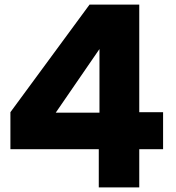

<svg xmlns="http://www.w3.org/2000/svg" viewBox="-20 -760 760 830"><path d="M25 -115V-275L367 -740H582V-275H685V-115H582V50H407V-115ZM221 -273H410V-548Z"/></svg>

Font: OA Gothic ExtraBold
Style: Regular
Weight: 800
Designer: Choi Chi-young, Lee Jaesang, Lee Juhyun, Han Dohee
Foundry: DDUNGSANG CORP.
Version: Version 1.000;Build 20210203